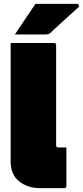

<svg xmlns="http://www.w3.org/2000/svg" viewBox="-20 -972 428 992"><path d="M323 -11Q323 0 312 0H186Q123 0 79 -35Q35 -70 35 -139V-750H259Q270 -750 270 -739V-221Q270 -216 273 -213Q276 -210 281 -210H323ZM163 -952H379Q385 -952 387.5 -945.5Q390 -939 385 -934Q358 -910 336 -890Q314 -870 291.5 -849.5Q269 -829 239 -801Q231 -794 216 -794H57Q84 -834 109.5 -872.5Q135 -911 163 -952Z"/></svg>

Font: Recursive Sn Lnr St XBk
Style: Regular
Weight: 1000
Version: Version 1.079;hotconv 1.0.112;makeotfexe 2.5.65598; ttfautoh